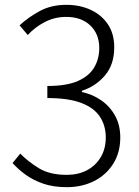

<svg xmlns="http://www.w3.org/2000/svg" viewBox="-20 -762 575 795"><path d="M257 13Q201 13 159 -1.5Q117 -16 85.5 -39Q54 -62 32 -87L64 -126Q96 -93 141 -65.5Q186 -38 256 -38Q304 -38 340 -57Q376 -76 397 -111Q418 -146 418 -193Q418 -242 393.5 -279Q369 -316 316 -336Q263 -356 176 -356V-406Q257 -406 303.5 -427Q350 -448 370.5 -483.5Q391 -519 391 -563Q391 -621 354 -656.5Q317 -692 254 -692Q206 -692 165 -670.5Q124 -649 95 -617L61 -657Q99 -692 146 -717Q193 -742 255 -742Q311 -742 356 -721Q401 -700 427 -661Q453 -622 453 -566Q453 -495 415 -450Q377 -405 319 -386V-381Q362 -372 398.5 -347Q435 -322 456.5 -283Q478 -244 478 -193Q478 -130 448.5 -83.5Q419 -37 369 -12Q319 13 257 13Z"/></svg>

Font: Noto Sans TC Thin Light
Style: Regular
Weight: 300
Version: Version 2.004-H2;hotconv 1.0.118;makeotfexe 2.5.65603